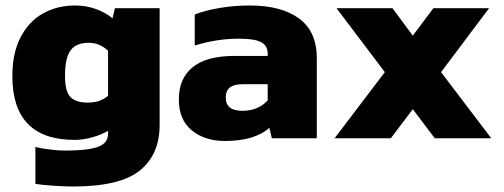

<svg xmlns="http://www.w3.org/2000/svg" viewBox="-20 -504 1836 700"><path d="M109 166V32Q129 37 161 41Q193 45 216 45Q300 45 337 31.5Q374 18 374 -16V-27Q350 -13 317 -3.5Q284 6 252 6Q25 6 25 -227Q25 -309 54.5 -367Q84 -425 136 -454.5Q188 -484 254 -484Q294 -484 330 -471Q366 -458 390 -437L399 -474H562V-48Q562 59 490 117.5Q418 176 245 176Q219 176 173.5 173Q128 170 109 166ZM374 -155V-319Q343 -348 304 -348Q257 -348 237 -320Q217 -292 217 -228Q217 -171 236.5 -150.5Q256 -130 300 -130Q346 -130 374 -155Z M632 -142Q632 -218 682.5 -259Q733 -300 833 -300H956V-309Q956 -337 932.5 -350Q909 -363 852 -363Q770 -363 690 -338V-451Q727 -466 781 -475Q835 -484 890 -484Q1006 -484 1070.5 -436.5Q1135 -389 1135 -292V0H971L962 -38Q908 10 800 10Q727 10 679.5 -28.5Q632 -67 632 -142ZM956 -138V-197H865Q833 -197 818 -185Q803 -173 803 -148Q803 -100 864 -100Q921 -100 956 -138Z M1383 -241 1207 -474H1411L1485 -374L1560 -474H1763L1588 -241L1771 0H1565L1485 -106L1405 0H1200Z"/></svg>

Font: Kanit Bold
Style: Regular
Weight: 700
Designer: Katatrad Team
Foundry: CadsonDemak
Version: Version 1.000